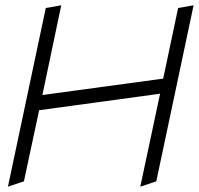

<svg xmlns="http://www.w3.org/2000/svg" viewBox="-20 -701 747 721"><path d="M648.9 -670.9 592.8 -405.8 139.2 -344.2 210 -681.2 151.9 -670.9 9.8 0 69.8 -20 127 -287.1 581.1 -349.1 506.8 0 566.9 -20 707 -681.2Z"/></svg>

Font: Comic Neue Angular
Style: Italic
Weight: 400
Italic angle: -12°
Designer: Craig Rozynski
Foundry: Craig Rozynski
Version: Version 2.003